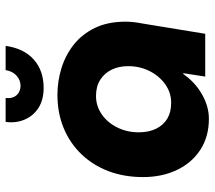

<svg xmlns="http://www.w3.org/2000/svg" viewBox="-60 -689 762 682"><g transform="rotate(-90 321.0 -348.0)"><path d="M240 13Q177 13 130.5 -17Q84 -47 58.5 -100Q33 -153 33 -221Q33 -288 54 -343.5Q75 -399 114.5 -440Q154 -481 207.5 -503Q261 -525 325 -525Q374 -525 420.5 -510.5Q467 -496 504 -466.5Q541 -437 563 -391.5Q585 -346 585 -283Q585 -269 583.5 -255Q582 -241 578 -220L542 0H390L402 -78H399Q370 -36 327 -11.5Q284 13 240 13ZM297 -121Q333 -121 362.5 -142Q392 -163 409.5 -197.5Q427 -232 427 -274Q427 -307 414.5 -332.5Q402 -358 378.5 -373Q355 -388 321 -388Q286 -388 256.5 -368Q227 -348 209.5 -313Q192 -278 192 -236Q192 -200 205 -174Q218 -148 241 -134.5Q264 -121 297 -121ZM350 -574Q307 -574 278.5 -592.5Q250 -611 237 -642Q224 -673 229 -709H314Q312 -692 317.5 -680Q323 -668 334 -662Q345 -656 357 -656Q377 -656 393 -670Q409 -684 413 -709H499Q490 -644 450.5 -609Q411 -574 350 -574Z"/></g></svg>

Font: MuseoModerno
Style: Bold Italic
Weight: 700
Italic angle: -9°
Designer: Pablo Cosgaya, Héctor Gatti, Marcela Romero, and the Authors of The MuseoModerno Project.
Foundry: Omnibus-Type Team
Version: Version 1.003